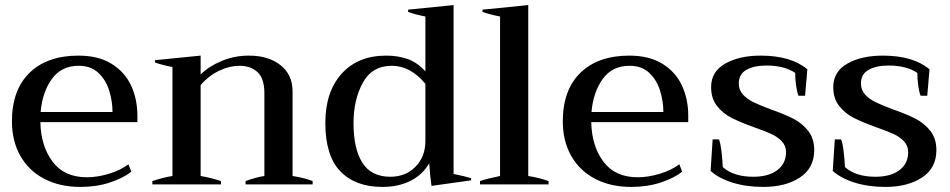

<svg xmlns="http://www.w3.org/2000/svg" viewBox="-20 -726 3742 756"><path d="M521 -245H139Q141 -151 187 -89.5Q233 -28 322 -28Q363 -28 408 -41.5Q453 -55 486 -79L497 -50Q466 -25 413 -7.5Q360 10 297 10Q215 10 154 -22Q93 -54 60 -112.5Q27 -171 27 -248Q27 -372 96.5 -439.5Q166 -507 289 -507Q367 -507 419 -475Q471 -443 496 -389.5Q521 -336 521 -270ZM423 -285Q423 -327 410 -369Q397 -411 367.5 -439Q338 -467 290 -467Q222 -467 184.5 -415.5Q147 -364 140 -285Z M1211 -13V0H947V-13Q987 -28 1021 -33V-359Q1021 -417 994 -442Q967 -467 922 -467Q885 -467 844 -448Q803 -429 770 -391V-33Q811 -26 850 -13V0H580V-13Q621 -27 659 -33V-462Q618 -470 590 -480V-489L770 -507V-433Q804 -466 854 -486.5Q904 -507 960 -507Q1037 -507 1084.5 -469.5Q1132 -432 1132 -366V-33Q1182 -25 1211 -13Z M1261 -242Q1261 -364 1325 -435.5Q1389 -507 1501 -507Q1546 -507 1584 -494Q1622 -481 1655 -445V-661Q1614 -669 1587 -679V-688L1766 -706V-41Q1808 -33 1835 -24V-16L1679 6Q1674 -27 1670 -83Q1643 -37 1595.5 -13.5Q1548 10 1486 10Q1379 10 1320 -51.5Q1261 -113 1261 -242ZM1655 -171V-396Q1596 -467 1523 -467Q1445 -467 1408.5 -400Q1372 -333 1372 -241Q1372 -140 1407 -85Q1442 -30 1517 -30Q1577 -30 1616 -69.5Q1655 -109 1655 -171Z M1870 -13Q1899 -23 1949 -33V-661Q1908 -669 1880 -679V-688L2060 -706V-33Q2104 -26 2140 -13V0H1870Z M2690 -245H2308Q2310 -151 2356 -89.5Q2402 -28 2491 -28Q2532 -28 2577 -41.5Q2622 -55 2655 -79L2666 -50Q2635 -25 2582 -7.5Q2529 10 2466 10Q2384 10 2323 -22Q2262 -54 2229 -112.5Q2196 -171 2196 -248Q2196 -372 2265.5 -439.5Q2335 -507 2458 -507Q2536 -507 2588 -475Q2640 -443 2665 -389.5Q2690 -336 2690 -270ZM2592 -285Q2592 -327 2579 -369Q2566 -411 2536.5 -439Q2507 -467 2459 -467Q2391 -467 2353.5 -415.5Q2316 -364 2309 -285Z M2778 -53 2786 -177H2811Q2817 -162 2821 -128Q2825 -94 2826 -68Q2869 -30 2946 -30Q3006 -30 3040.5 -56Q3075 -82 3075 -127Q3075 -152 3058.5 -169.5Q3042 -187 3017 -198.5Q2992 -210 2949 -225Q2894 -245 2860.5 -262Q2827 -279 2803.5 -308.5Q2780 -338 2780 -383Q2780 -444 2835.5 -475.5Q2891 -507 2975 -507Q3095 -507 3159 -453L3150 -349H3124Q3118 -364 3114.5 -389.5Q3111 -415 3111 -439Q3068 -468 2998 -468Q2949 -468 2919 -451Q2889 -434 2889 -397Q2889 -371 2906 -353Q2923 -335 2947 -323.5Q2971 -312 3016 -295Q3070 -276 3104 -258.5Q3138 -241 3162 -211Q3186 -181 3186 -135Q3186 -64 3129.5 -27Q3073 10 2986 10Q2918 10 2864 -7Q2810 -24 2778 -53Z M3259 -53 3267 -177H3292Q3298 -162 3302 -128Q3306 -94 3307 -68Q3350 -30 3427 -30Q3487 -30 3521.5 -56Q3556 -82 3556 -127Q3556 -152 3539.5 -169.5Q3523 -187 3498 -198.5Q3473 -210 3430 -225Q3375 -245 3341.5 -262Q3308 -279 3284.5 -308.5Q3261 -338 3261 -383Q3261 -444 3316.5 -475.5Q3372 -507 3456 -507Q3576 -507 3640 -453L3631 -349H3605Q3599 -364 3595.5 -389.5Q3592 -415 3592 -439Q3549 -468 3479 -468Q3430 -468 3400 -451Q3370 -434 3370 -397Q3370 -371 3387 -353Q3404 -335 3428 -323.5Q3452 -312 3497 -295Q3551 -276 3585 -258.5Q3619 -241 3643 -211Q3667 -181 3667 -135Q3667 -64 3610.5 -27Q3554 10 3467 10Q3399 10 3345 -7Q3291 -24 3259 -53Z"/></svg>

Font: Trirong Medium
Style: Regular
Weight: 500
Designer: Katatrad Team
Foundry: CadsonDemak
Version: Version 1.001